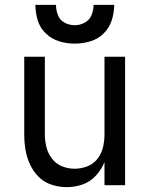

<svg xmlns="http://www.w3.org/2000/svg" viewBox="-20 -764 616 792"><path d="M255 8Q289 8 320.5 -3Q352 -14 375 -39Q398 -64 411 -95V0H496V-530H411V-210Q411 -183 405 -157Q399 -131 382.5 -109.5Q366 -88 340.5 -78Q315 -68 288 -68Q261 -68 236 -78Q211 -88 194.5 -109.5Q178 -131 171.5 -157Q165 -183 165 -210V-530H80V-210Q80 -178 85 -147Q90 -116 103.5 -86.5Q117 -57 139.5 -34.5Q162 -12 193 -2Q224 8 255 8ZM288 -584Q321 -584 352.5 -593.5Q384 -603 407.5 -626Q431 -649 441 -680.5Q451 -712 451 -744H366Q366 -722 357.5 -701.5Q349 -681 329.5 -670.5Q310 -660 288 -660Q266 -660 246.5 -670.5Q227 -681 219 -701.5Q211 -722 211 -744H126Q126 -712 135.5 -680.5Q145 -649 169 -626Q193 -603 224.5 -593.5Q256 -584 288 -584Z"/></svg>

Font: Iosevka Sparkle
Style: Regular
Weight: 400
Designer: Belleve Invis
Foundry: Belleve Invis
Version: Version 4.5.0; ttfautohint (v1.8.3)